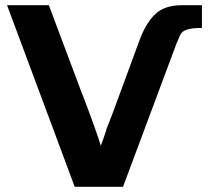

<svg xmlns="http://www.w3.org/2000/svg" viewBox="-20 -715 829 735"><path d="M7 -695H167L295 -354V-355Q351 -208 366 -157Q369 -165 376 -185Q383 -205 387 -217H386Q390 -228 398 -247.5Q406 -267 408 -273L516 -566Q540 -629 575.5 -662Q611 -695 676 -695H753V-608Q716 -608 698.5 -602.5Q681 -597 674.5 -588.5Q668 -580 660 -558L657 -552L451 0H266Z"/></svg>

Font: Coval
Style: Heavy
Weight: 900
Foundry: Context Ltd
Version: Version 001.000